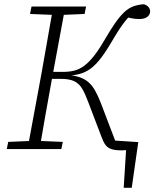

<svg xmlns="http://www.w3.org/2000/svg" viewBox="-20 -705 730 908"><path d="M527 0 511 -41 634 -33 603 183H565L578 -23L605 0ZM461 -55 397 -223Q383 -261 369 -285Q355 -309 332 -320.5Q309 -332 268 -332H206L209 -365H277Q307 -365 331 -371Q355 -377 377 -393Q399 -409 422 -437.5Q445 -466 472 -512Q501 -562 523.5 -594.5Q546 -627 566.5 -646.5Q587 -666 609.5 -674.5Q632 -683 660 -685Q674 -681 682 -672Q690 -663 690 -651Q690 -636 677 -625.5Q664 -615 638 -615Q620 -615 602.5 -618.5Q585 -622 568 -626L609 -647Q590 -627 574 -607.5Q558 -588 541 -561.5Q524 -535 500 -494Q473 -449 449.5 -420.5Q426 -392 403 -376.5Q380 -361 353.5 -354.5Q327 -348 294 -346L292 -350Q329 -349 354.5 -340.5Q380 -332 398 -316.5Q416 -301 429.5 -277Q443 -253 456 -220L530 -26L505 -41L623 -33L617 0Q606 2 588.5 4Q571 6 552 6Q524 6 506.5 0Q489 -6 479 -19.5Q469 -33 461 -55ZM12 0 19 -34 137 -39H155L277 -34L270 0ZM110 0 177 -362Q191 -440 204.5 -518Q218 -596 232 -674H289L222 -312Q208 -234 194 -156Q180 -78 167 0ZM122 -639 129 -674H387L380 -639L263 -634H244Z"/></svg>

Font: Source Serif 4 Light
Style: Italic
Weight: 300
Italic angle: -12°
Designer: Frank Grießhammer
Foundry: Adobe Systems Incorporated
Version: Version 4.004;hotconv 1.0.116;makeotfexe 2.5.65601